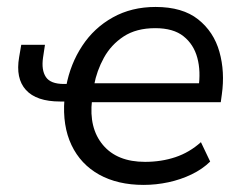

<svg xmlns="http://www.w3.org/2000/svg" viewBox="-20 -515 668 544"><path d="M386.9 8.9Q313.5 8.9 260.9 -20.3Q208.4 -49.6 182.6 -103.9Q156.8 -158.2 162.5 -232.9L168.4 -227.4H150.2Q83.2 -227.4 53.5 -260.1Q23.8 -292.8 34.2 -353L40.2 -388.1H107.4L101.9 -351.5Q96.9 -316.4 110 -296.8Q123.1 -277.1 161 -277.1H175.6L167.4 -270.2Q179.3 -334.1 213 -385.1Q246.6 -436.2 299.7 -465.7Q352.8 -495.3 420.8 -495.3Q497.1 -495.3 541.4 -460.1Q585.8 -424.8 601.7 -368.2Q617.6 -311.5 608.5 -247.3L605.5 -225.5H234.8L240.7 -230.9Q231.5 -152 271.7 -104.2Q311.9 -56.4 391 -56.4Q437.1 -56.4 476.9 -69.7Q516.7 -83 549.3 -112.2L575.5 -57.2Q553.5 -35.7 522.8 -20.9Q492.1 -6.1 457.2 1.4Q422.3 8.9 386.9 8.9ZM419.8 -435.2Q366.2 -435.2 330.3 -411.7Q294.5 -388.1 274.3 -351.2Q254.1 -314.3 246.6 -274L243.6 -279H560.4L542.3 -265.6Q549.4 -313 539.1 -351.1Q528.8 -389.3 500 -412.2Q471.3 -435.2 419.8 -435.2Z"/></svg>

Font: Nunito Sans 12pt ExtraLight
Style: Italic
Weight: 200
Italic angle: -9°
Designer: Vernon Adams
Foundry: Vernon Adams
Version: Version 3.101;gftools[0.9.27]